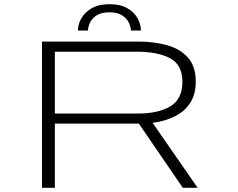

<svg xmlns="http://www.w3.org/2000/svg" viewBox="-20 -899 1140 919"><path d="M181 0V-700H643Q716.5 -700 779 -682.8Q841.5 -665.5 879.2 -623.8Q917 -582 917 -508.5Q917 -446.5 889.5 -405.2Q862 -364 815.2 -341.2Q768.5 -318.5 710.5 -311L926 0H855L644.5 -307.5H242.5V0ZM242.5 -355.5H640.5Q737 -355.5 795 -390Q853 -424.5 853 -507Q853 -588.5 794.5 -620Q736 -651.5 633 -651.5H242.5ZM504.5 -879Q555.5 -879 588.8 -860Q622 -841 638.2 -812Q654.5 -783 654.5 -753H606.5Q606.5 -768 597.5 -788.5Q588.5 -809 566 -824.5Q543.5 -840 503.5 -840Q463 -840 440.8 -824.5Q418.5 -809 409.8 -788.5Q401 -768 401 -753H353Q353 -783 369.8 -812Q386.5 -841 420 -860Q453.5 -879 504.5 -879Z"/></svg>

Font: Trispace Expanded ExtraLight
Style: Regular
Weight: 200
Width: 7
Designer: Tyler Finck
Foundry: Etcetera Type Company
Version: Version 1.210; ttfautohint (v1.8.3)